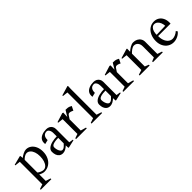

<svg xmlns="http://www.w3.org/2000/svg" viewBox="190 -2063 3526 3526"><g transform="rotate(-45 1953.5 -300.0)"><path d="M185 -27 198 -36V168L182 145L293 180V200H18V180L126 144L109 168V-453L127 -433L5 -447V-463L182 -508L192 -502L200 -429L187 -438Q228 -474 272.5 -495.5Q317 -517 350 -517Q406 -517 450.5 -485Q495 -453 520 -396.5Q545 -340 545 -268Q545 -186 513.5 -121.5Q482 -57 426.5 -21Q371 15 300 15Q279 15 248 4.5Q217 -6 185 -27ZM315 -20Q353 -20 382.5 -48.5Q412 -77 428.5 -128.5Q445 -180 445 -245Q445 -308 428 -357Q411 -406 380 -433.5Q349 -461 310 -461Q283 -461 249.5 -440.5Q216 -420 190 -388L198 -417V-49L186 -78Q219 -48 254.5 -34Q290 -20 315 -20Z M655 -147Q655 -192 692 -223.5Q729 -255 792 -270.5Q855 -286 935 -287L919 -269V-371Q919 -420 899 -451.5Q879 -483 851 -483Q822 -483 801 -471.5Q780 -460 768.5 -439Q757 -418 754 -391Q752 -367 752 -356L669 -336Q668 -348 668 -371Q668 -414 692.5 -446.5Q717 -479 764 -497.5Q811 -516 875 -516Q913 -516 942.5 -500Q972 -484 988.5 -455.5Q1005 -427 1005 -391V-29L987 -49L1085 -34V-18L931 17L921 11L918 -70L929 -61Q852 16 783 16Q739 16 710 -6.5Q681 -29 668 -65.5Q655 -102 655 -147ZM929 -116 919 -87V-267L940 -249Q841 -248 792 -231Q743 -214 743 -177Q743 -140 753.5 -107Q764 -74 781 -54Q798 -34 817 -34Q843 -34 867 -53.5Q891 -73 929 -116Z M1135 -20 1236 -55 1219 -32V-451L1237 -431L1115 -445V-461L1292 -516L1313 -509L1307 -382L1298 -385L1378 -517Q1403 -518 1427 -515Q1451 -512 1471.5 -504Q1492 -496 1509 -485L1468 -403L1454 -411Q1437 -420 1420 -424.5Q1403 -429 1388 -429Q1369 -429 1354 -411Q1339 -393 1310 -344Q1303 -332 1296 -319L1307 -355V-32L1290 -55L1413 -20V0H1135Z M1537 -20 1645 -56 1628 -32V-735L1646 -715L1524 -729V-745L1710 -800L1720 -794L1717 -718V-32L1701 -56L1812 -19V0H1537Z M1882 -147Q1882 -192 1919 -223.5Q1956 -255 2019 -270.5Q2082 -286 2162 -287L2146 -269V-371Q2146 -420 2126 -451.5Q2106 -483 2078 -483Q2049 -483 2028 -471.5Q2007 -460 1995.5 -439Q1984 -418 1981 -391Q1979 -367 1979 -356L1896 -336Q1895 -348 1895 -371Q1895 -414 1919.5 -446.5Q1944 -479 1991 -497.5Q2038 -516 2102 -516Q2140 -516 2169.5 -500Q2199 -484 2215.5 -455.5Q2232 -427 2232 -391V-29L2214 -49L2312 -34V-18L2158 17L2148 11L2145 -70L2156 -61Q2079 16 2010 16Q1966 16 1937 -6.5Q1908 -29 1895 -65.5Q1882 -102 1882 -147ZM2156 -116 2146 -87V-267L2167 -249Q2068 -248 2019 -231Q1970 -214 1970 -177Q1970 -140 1980.5 -107Q1991 -74 2008 -54Q2025 -34 2044 -34Q2070 -34 2094 -53.5Q2118 -73 2156 -116Z M2362 -20 2463 -55 2446 -32V-451L2464 -431L2342 -445V-461L2519 -516L2540 -509L2534 -382L2525 -385L2605 -517Q2630 -518 2654 -515Q2678 -512 2698.5 -504Q2719 -496 2736 -485L2695 -403L2681 -411Q2664 -420 2647 -424.5Q2630 -429 2615 -429Q2596 -429 2581 -411Q2566 -393 2537 -344Q2530 -332 2523 -319L2534 -355V-32L2517 -55L2640 -20V0H2362Z M2786 -20 2897 -55 2880 -32V-451L2898 -431L2776 -445V-461L2962 -516L2972 -510L2970 -413L2961 -423Q3000 -461 3046.5 -488Q3093 -515 3131 -515Q3179 -515 3216.5 -496Q3254 -477 3275 -443Q3296 -409 3296 -366V-32L3279 -56L3387 -20V0H3132V-20L3223 -57L3206 -32V-338Q3206 -395 3176.5 -429.5Q3147 -464 3100 -464Q3070 -464 3032.5 -438Q2995 -412 2961 -374L2970 -401V-32L2953 -57L3046 -20V0H2786Z M3442 -235Q3442 -316 3471.5 -380.5Q3501 -445 3553 -481Q3605 -517 3672 -517Q3729 -517 3772 -489.5Q3815 -462 3838.5 -413Q3862 -364 3862 -301Q3862 -282 3861 -272H3519L3537 -288Q3535 -218 3554 -163.5Q3573 -109 3610 -78Q3647 -47 3694 -47Q3726 -47 3765 -64Q3804 -81 3832 -108L3854 -80Q3825 -39 3771.5 -13Q3718 13 3664 13Q3600 13 3549.5 -18.5Q3499 -50 3470.5 -106.5Q3442 -163 3442 -235ZM3517 -307 3769 -314 3765 -297Q3764 -351 3747.5 -392Q3731 -433 3703 -455.5Q3675 -478 3640 -478Q3608 -478 3583 -454.5Q3558 -431 3545.5 -388.5Q3533 -346 3535 -291Z"/></g></svg>

Font: Wittgenstein
Style: Regular
Weight: 400
Designer: Jörg Drees
Foundry: Jörg Drees
Version: Version 1.003;Glyphs 3.1.2 (3151)